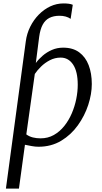

<svg xmlns="http://www.w3.org/2000/svg" viewBox="-20 -846 596 1120"><path d="M14.5 254 130.5 -605Q136.5 -650.5 156.5 -690.5Q176.5 -730.5 206.5 -761Q236.5 -791.5 273.2 -808.8Q310 -826 350.5 -826Q367.5 -826 381 -824.2Q394.5 -822.5 404.5 -818L392 -736Q379.5 -745 363 -749.5Q346.5 -754 327.5 -754Q292.5 -754 268 -741.5Q243.5 -729 229 -702Q214.5 -675 208.5 -631L189 -478.5Q205 -500.5 228.8 -521Q252.5 -541.5 282.8 -554.8Q313 -568 348.5 -568Q405 -568 442 -540.8Q479 -513.5 497.2 -465.8Q515.5 -418 515.5 -356Q515.5 -298 494.8 -234.2Q474 -170.5 434.2 -115Q394.5 -59.5 336.8 -24.8Q279 10 204.5 10Q186 10 165.2 6.2Q144.5 2.5 125.5 -1.5L90.5 254ZM216.5 -39Q259.5 -39 294 -58.5Q328.5 -78 354.8 -110.8Q381 -143.5 398.5 -184.2Q416 -225 424.8 -268.2Q433.5 -311.5 433.5 -351.5Q433.5 -428.5 406.5 -469.2Q379.5 -510 334 -510Q300.5 -510 271 -494.8Q241.5 -479.5 219 -457.2Q196.5 -435 183 -414.5L133.5 -62Q150.5 -49.5 172 -44.2Q193.5 -39 216.5 -39Z"/></svg>

Font: Merriweather Light
Style: Italic
Weight: 300
Italic angle: -7.8°
Designer: Eben Sorkin
Foundry: Eben Sorkin
Version: Version 2.101